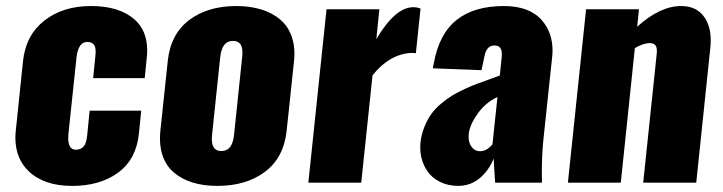

<svg xmlns="http://www.w3.org/2000/svg" viewBox="-20 -609 2411 640"><path d="M220.2 10.7C282.7 10.7 334 -4.1 374 -33.7C414.1 -63.3 437 -106.3 442.9 -162.6L450.7 -240.2H278.8L270.5 -156.7C268.6 -138.8 264.4 -126.5 258.1 -119.9C251.7 -113.2 243.3 -109.9 232.9 -109.9C216 -109.9 207.5 -122.7 207.5 -148.4C207.5 -152.7 207.7 -157.2 208 -162.1L234.9 -416.5C238.8 -451.7 250.7 -469.2 270.5 -469.2C280.9 -469.2 288.6 -466 293.5 -459.5C297 -454.9 298.8 -447.3 298.8 -436.5C298.8 -432 298.5 -427.1 297.9 -421.9L290.5 -348.6H462.4L469.2 -416.5C470.2 -425.3 470.7 -433.8 470.7 -441.9C470.4 -485.8 456.1 -520.2 427.7 -544.9C393.9 -574.2 345.7 -588.9 283.2 -588.9C220.7 -588.9 168.8 -572.6 127.4 -540C86.1 -507.5 62.5 -462.2 56.6 -404.3L32.7 -174.3C31.7 -165.5 31.2 -157.1 31.2 -148.9C31.6 -103.4 46.2 -66.6 75.2 -38.6C109.7 -5.7 158 10.7 220.2 10.7Z M717.3 -105.5C696.5 -105.5 686 -119.1 686 -146.5C686 -150.7 686.4 -155.4 687 -160.6L713.9 -417.5C717.8 -454.3 731.8 -472.7 755.9 -472.7C768.6 -472.7 777.5 -468.3 782.7 -459.5C786.3 -453.3 788.1 -444.7 788.1 -433.6C788.1 -428.7 787.8 -423.3 787.1 -417.5L760.3 -160.6C758.3 -141.4 753.8 -127.4 746.8 -118.7C739.8 -109.9 730 -105.5 717.3 -105.5ZM704.6 10.7C768.4 10.7 821.2 -4.9 863 -36.1C904.9 -67.4 929 -113.1 935.5 -173.3L960 -404.8C960.9 -413.6 961.4 -422 961.4 -430.2C961.4 -450.7 958.5 -469.4 952.6 -486.3C944.5 -509.8 931.7 -528.9 914.3 -543.7C896.9 -558.5 875.8 -569.7 851.1 -577.4C826.3 -585 798.5 -588.9 767.6 -588.9C704.1 -588.9 651.7 -573.2 610.4 -542C569 -510.7 545.2 -465 539.1 -404.8L514.6 -173.3C513.7 -164.6 513.2 -155.9 513.2 -147.5C513.2 -127 516 -108.4 521.5 -91.8C529.3 -68.4 541.8 -49.2 559.1 -34.4C576.3 -19.6 597.2 -8.4 621.6 -0.7C646 6.9 673.7 10.7 704.6 10.7Z M1007.8 0H1184.1L1221.7 -357.9C1258.8 -404.5 1301.4 -429.4 1349.6 -432.6C1357.4 -432.6 1363 -432.3 1366.2 -431.6L1381.8 -580.6C1373.7 -583.5 1365.7 -585 1357.9 -585C1317.5 -585 1276.4 -549.5 1234.4 -478.5L1244.6 -578.1H1068.4Z M1506.3 10.7C1534.3 10.7 1558.6 2.1 1579.1 -15.1C1599.6 -32.4 1615.1 -54.2 1625.5 -80.6C1625.5 -78.3 1627.1 -51.4 1630.4 0H1786.6C1786.3 -10.4 1786.1 -20.5 1786.1 -30.3C1786.1 -72.9 1787.9 -111.3 1791.5 -145.5L1820.3 -417C1821.3 -425.1 1821.8 -432.9 1821.8 -440.4C1821.8 -480.5 1810.1 -514 1786.6 -541C1759 -572.9 1716.6 -588.9 1659.7 -588.9C1593.3 -588.9 1540.7 -573.4 1502 -542.5C1463.2 -511.6 1438 -463.9 1426.3 -399.4C1425.9 -399.1 1425.3 -396.2 1424.3 -390.6C1423.3 -385.1 1422.9 -382 1422.9 -381.3L1585 -375L1594.7 -420.4C1599 -445.1 1610.2 -457.5 1628.4 -457.5C1644.7 -457.5 1652.8 -447.9 1652.8 -428.7C1652.8 -425.8 1652.7 -422.5 1652.3 -418.9L1646 -357.4C1638.5 -354.5 1626.9 -350.2 1611.1 -344.5C1595.3 -338.8 1581.8 -333.9 1570.6 -329.8C1559.3 -325.8 1545.6 -320 1529.3 -312.5C1513 -305 1499 -297.7 1487.3 -290.5C1475.6 -283.4 1463.1 -274.3 1450 -263.2C1436.8 -252.1 1425.9 -240.5 1417.2 -228.3C1408.6 -216.1 1401 -201.7 1394.3 -185.1C1387.6 -168.5 1383.3 -150.7 1381.3 -131.8C1381 -127.3 1380.9 -122.6 1380.9 -117.7C1380.9 -105 1382.3 -92.8 1385.3 -81.1C1389.5 -64.8 1396.5 -49.8 1406.2 -36.1C1416 -22.5 1429.5 -11.3 1446.8 -2.7C1464 5.9 1483.9 10.4 1506.3 10.7ZM1580.1 -105C1568 -105 1558.3 -110.4 1550.8 -121.1C1544.9 -129.9 1542 -140.6 1542 -153.3C1542 -156.6 1542.2 -160 1542.5 -163.6C1545.1 -184.1 1555.2 -206.5 1572.8 -231C1590.3 -255.4 1612.1 -273.6 1638.2 -285.6L1621.6 -127.9C1608.9 -112.6 1595.1 -105 1580.1 -105Z M1873 0H2049.3L2096.2 -448.7C2114.4 -459.1 2130.4 -464.7 2144 -465.3C2154.8 -465.7 2162 -462.7 2165.8 -456.5C2169.5 -450.4 2170.6 -440.9 2168.9 -428.2L2124 0H2300.8L2347.7 -449.2C2348.6 -458 2349.1 -466.5 2349.1 -474.6C2349.1 -505.2 2342.3 -530.6 2328.6 -550.8C2311.4 -576.2 2285.3 -588.9 2250.5 -588.9C2203.6 -588.9 2154.8 -565.9 2104 -520L2109.9 -578.1H1933.6Z"/></svg>

Font: Oswald
Style: Heavy
Weight: 800
Designer: Vernon Adams
Foundry: Vernon Adams
Version: 3.0; ttfautohint (v0.95.6-bc232) -l 8 -r 50 -G 200 -x 0 -w "